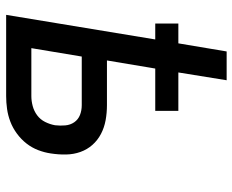

<svg xmlns="http://www.w3.org/2000/svg" viewBox="-88 -688 775 640"><g transform="rotate(90 300.0 -367.5)"><path d="M29 0 111 -497H58V-574H124L151 -735H247L221 -574H349V-497H208L181 -336H330Q356 -336 380.5 -331.5Q405 -327 426 -316Q447 -305 462.5 -287.5Q478 -270 486 -247.5Q494 -225 494.5 -200Q495 -175 491 -149Q488 -128 480 -107Q472 -86 458 -68Q444 -50 425 -36Q406 -22 385 -14Q364 -6 342.5 -3Q321 0 300 0ZM140 -84H300Q316 -84 333 -88.5Q350 -93 364 -103.5Q378 -114 386 -130Q394 -146 397 -163Q399 -180 397.5 -197Q396 -214 387 -227Q378 -240 363 -246Q348 -252 330 -252H168Z"/></g></svg>

Font: Iosevka SS04 Md Ex Obl
Style: Regular
Weight: 500
Width: 7
Italic angle: -9°
Monospace: yes
Designer: Belleve Invis
Foundry: Belleve Invis
Version: Version 19.0.0; ttfautohint (v1.8.4)